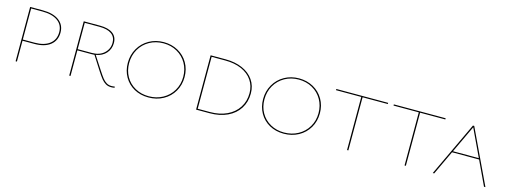

<svg xmlns="http://www.w3.org/2000/svg" viewBox="-15 -1011 4137 1564"><g transform="rotate(15 2053.5 -229.0)"><path d="M398 -320Q398 -252 350 -214Q302 -176 216 -176H116V0H105V-458H211Q299 -458 348.5 -421.5Q398 -385 398 -320ZM387 -320Q387 -381 340.5 -414.5Q294 -448 211 -448H116V-186H216Q296 -186 341.5 -221.5Q387 -257 387 -320Z M940 0Q925 3 911 3Q884 3 864 -9Q844 -21 827.5 -41.5Q811 -62 784 -104L712 -217Q704 -216 688 -216H568V0H557V-458H693Q764 -458 802 -430.5Q840 -403 840 -350Q840 -300 808.5 -264Q777 -228 722 -219L794 -108Q820 -68 835 -49Q850 -30 868.5 -18.5Q887 -7 912 -7Q925 -7 938 -10ZM688 -226Q752 -226 790.5 -261.5Q829 -297 829 -350Q829 -398 794 -423Q759 -448 693 -448H568V-226Z M991 -225Q991 -292 1022.5 -346.5Q1054 -401 1109 -432Q1164 -463 1232 -463Q1299 -463 1353 -433Q1407 -403 1437.5 -350Q1468 -297 1468 -231Q1468 -164 1436.5 -110Q1405 -56 1349.5 -25.5Q1294 5 1225 5Q1157 5 1104 -24.5Q1051 -54 1021 -106.5Q991 -159 991 -225ZM1457 -230Q1457 -293 1428 -344Q1399 -395 1347.5 -424Q1296 -453 1232 -453Q1167 -453 1114.5 -423.5Q1062 -394 1032 -342Q1002 -290 1002 -225Q1002 -162 1030.5 -112Q1059 -62 1110 -33.5Q1161 -5 1225 -5Q1290 -5 1343 -34Q1396 -63 1426.5 -114.5Q1457 -166 1457 -230Z M1627 0V-458H1753Q1834 -458 1895.5 -431Q1957 -404 1990.5 -355Q2024 -306 2024 -242Q2024 -170 1989 -115Q1954 -60 1890 -30Q1826 0 1741 0ZM1753 -448H1638V-10H1741Q1822 -10 1883.5 -39Q1945 -68 1979 -120.5Q2013 -173 2013 -242Q2013 -303 1981 -350Q1949 -397 1890 -422.5Q1831 -448 1753 -448Z M2132 -225Q2132 -292 2163.5 -346.5Q2195 -401 2250 -432Q2305 -463 2373 -463Q2440 -463 2494 -433Q2548 -403 2578.5 -350Q2609 -297 2609 -231Q2609 -164 2577.5 -110Q2546 -56 2490.5 -25.5Q2435 5 2366 5Q2298 5 2245 -24.5Q2192 -54 2162 -106.5Q2132 -159 2132 -225ZM2598 -230Q2598 -293 2569 -344Q2540 -395 2488.5 -424Q2437 -453 2373 -453Q2308 -453 2255.5 -423.5Q2203 -394 2173 -342Q2143 -290 2143 -225Q2143 -162 2171.5 -112Q2200 -62 2251 -33.5Q2302 -5 2366 -5Q2431 -5 2484 -34Q2537 -63 2567.5 -114.5Q2598 -166 2598 -230Z M3124 -448H2911V0H2900V-448H2687V-458H3124Z M3609 -448H3396V0H3385V-448H3172V-458H3609Z M3959 -204H3731L3635 0H3623L3839 -458H3850L4067 0H4055ZM3954 -214 3845 -445 3736 -214Z"/></g></svg>

Font: Ysabeau SC Hairline
Style: Regular
Weight: 100
Designer: Christian Thalmann (Catharsis Fonts)
Version: Version 0.003